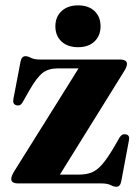

<svg xmlns="http://www.w3.org/2000/svg" viewBox="-20 -684 516 716"><path d="M440.5 -414.5 203.5 -33H276Q302.5 -33 322.5 -41.2Q342.5 -49.5 361.5 -71.5Q380.5 -93.5 405 -135L426 -171.5Q435 -186 449.5 -183Q464.5 -180 461 -161.5L432 -7Q428 12.5 414 12.5Q404.5 12.5 392.5 6.2Q380.5 0 357.5 0H48.5Q22 0 22 -16Q22 -28 34.5 -47.5L273 -429H196Q161.5 -429 139.8 -412.8Q118 -396.5 89.5 -347L64 -302Q55.5 -287.5 41 -291.5Q26 -295.5 30 -315L56.5 -454Q60.5 -474.5 75 -474.5Q84 -474.5 95.8 -468.2Q107.5 -462 130.5 -462H426.5Q453.5 -462 453.5 -445.5Q453.5 -434.5 440.5 -414.5ZM271 -508Q232.5 -508 209.5 -529.2Q186.5 -550.5 186.5 -586Q186.5 -621 209.5 -642.5Q232.5 -664 271 -664Q310 -664 332.5 -642.8Q355 -621.5 355 -586Q355 -551 332.5 -529.5Q310 -508 271 -508Z"/></svg>

Font: Fraunces 72pt S000
Style: Bold
Weight: 700
Version: Version 1.000; ttfautohint (v1.8.3)